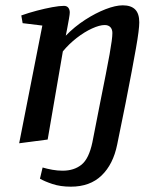

<svg xmlns="http://www.w3.org/2000/svg" viewBox="-20 -529 589 721"><path d="M246 172Q207 172 177 162Q147 152 130 142L140 100Q157 105 176.5 108.5Q196 112 215 112Q258 112 286 89.5Q314 67 327 5Q343 -78 355.5 -140.5Q368 -203 377 -248.5Q386 -294 391.5 -325Q397 -356 399.5 -375Q402 -394 402 -405Q402 -419 394.5 -427Q387 -435 373 -435Q354 -435 325.5 -422Q297 -409 268 -386.5Q239 -364 216 -336L159 -5L52 9L139 -433L65 -442L60 -471Q88 -481 118.5 -489Q149 -497 176 -502Q203 -507 220 -507Q231 -507 236.5 -500Q242 -493 242 -482Q242 -476 239 -458.5Q236 -441 232.5 -423Q229 -405 227 -395Q260 -429 299.5 -454.5Q339 -480 376.5 -494.5Q414 -509 441 -509Q472 -509 487.5 -493.5Q503 -478 503 -445Q503 -432 500 -408Q497 -384 490.5 -347.5Q484 -311 474.5 -260Q465 -209 451.5 -141Q438 -73 420 14Q405 88 361.5 130Q318 172 246 172Z"/></svg>

Font: Manuale Medium
Style: Italic
Weight: 500
Italic angle: -11°
Version: Version 1.002